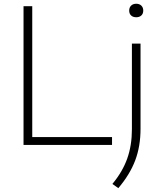

<svg xmlns="http://www.w3.org/2000/svg" viewBox="-20 -773 865 1024"><path d="M105.5 0V-740H152V-42H577.5V0ZM611 230.5 579.5 208Q633.5 143 658.5 72.8Q683.5 2.5 683.5 -83.5V-540.5H729.5V-86Q729.5 7.5 701 82.8Q672.5 158 611 230.5ZM706.5 -681Q689.5 -681 679.2 -690.5Q669 -700 669 -716.5Q669 -733 679.2 -743Q689.5 -753 706.5 -753Q723.5 -753 733.8 -743Q744 -733 744 -716.5Q744 -700 733.8 -690.5Q723.5 -681 706.5 -681Z"/></svg>

Font: Encode Sans Exp XLt
Style: Regular
Weight: 200
Width: 7
Designer: Multiple Designers
Foundry: Impallari Type
Version: Version 3.002; ttfautohint (v1.8.3) -l 8 -r 50 -G 200 -x 14 